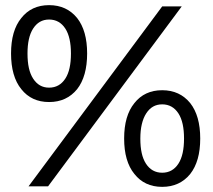

<svg xmlns="http://www.w3.org/2000/svg" viewBox="-20 -725 829 747"><path d="M280 -655C253 -688 217 -705 171 -705C125 -705 89 -688 63 -655C36 -622 23 -576 23 -517C23 -458 36 -411 63 -378C89 -345 125 -328 171 -328C217 -328 253 -345 280 -378C306 -411 319 -458 319 -517C319 -576 306 -622 280 -655ZM687 -700H611L91 0H167ZM109 -614C124 -637 144 -649 171 -649C198 -649 219 -637 234 -614C249 -591 256 -558 256 -517C256 -474 249 -442 234 -419C219 -396 198 -384 171 -384C144 -384 124 -396 109 -419C94 -442 87 -474 87 -517C87 -558 94 -591 109 -614ZM720 -324C693 -357 657 -374 611 -374C565 -374 529 -357 503 -324C476 -291 463 -245 463 -186C463 -127 476 -81 503 -48C529 -15 565 2 611 2C657 2 693 -15 720 -48C746 -81 759 -127 759 -186C759 -245 746 -291 720 -324ZM549 -284C564 -307 584 -319 611 -319C638 -319 659 -307 674 -284C689 -261 696 -228 696 -186C696 -144 689 -111 674 -88C659 -65 638 -53 611 -53C584 -53 563 -65 548 -88C533 -111 526 -143 526 -186C526 -228 534 -261 549 -284Z"/></svg>

Font: Argentum Sans
Style: Regular
Weight: 400
Designer: Julieta Ulanovsky
Foundry: Julieta Ulanovsky
Version: Version 5.001;March 29, 2019;FontCreator 11.5.0.2425 64-bit